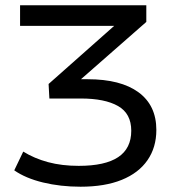

<svg xmlns="http://www.w3.org/2000/svg" viewBox="-20 -516 663 727"><path d="M285 191Q209 191 143 175Q77 159 34 129L68 58Q110 84 162 98Q214 112 278 112Q378 112 427.5 79Q477 46 477 -21Q477 -86 427 -114.5Q377 -143 286 -143H167L164 -198L445 -447L446 -418H56V-496H534V-433L266 -198L248 -216H312Q437 -216 504.5 -166.5Q572 -117 572 -24Q572 42 538.5 90.5Q505 139 441 165Q377 191 285 191Z"/></svg>

Font: Nunito Sans 7pt SemiExpanded
Style: Regular
Weight: 400
Width: 6
Designer: Vernon Adams
Foundry: Vernon Adams
Version: Version 3.101;gftools[0.9.27]